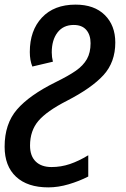

<svg xmlns="http://www.w3.org/2000/svg" viewBox="-61 -571 544 831"><path d="M-41 64Q-41 -35 12.5 -97Q66 -159 179 -215Q236 -243 267.5 -265Q299 -287 315 -315Q331 -343 331 -384Q331 -420 312.5 -441.5Q294 -463 258 -463Q213 -463 188 -430.5Q163 -398 163 -344Q163 -324 168 -304L79 -283Q68 -310 68 -346Q68 -439 120.5 -495Q173 -551 266 -551Q347 -551 392.5 -506Q438 -461 438 -387Q438 -302 387 -246Q336 -190 229 -135Q141 -90 105 -47.5Q69 -5 69 59Q69 104 93.5 128Q118 152 162 152Q203 152 241.5 139Q280 126 321 101V193Q282 213 236.5 226.5Q191 240 148 240Q58 240 8.5 194Q-41 148 -41 64Z"/></svg>

Font: Noto Sans UI NarrowMedium
Style: Italic
Weight: 500
Width: 4
Italic angle: -12°
Designer: Monotype Design Team
Foundry: Monotype Imaging Inc.
Version: Version 1.001